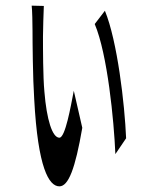

<svg xmlns="http://www.w3.org/2000/svg" viewBox="-20 -607 540 679"><path d="M135 -586 92 -587C94 -574 95 -521 95 -498C95 -459 96 -332 101 -256C114 -13 153 52 190 52C222 52 246 -10 271 -155L241 -286C230 -230 211 -120 190 -120C165 -120 145 -184 137 -283C132 -336 132 -437 132 -478C132 -496 134 -567 135 -586ZM315 -522C360 -416 383 -181 388 -62L426 -118C421 -239 395 -462 351 -569Z"/></svg>

Font: 寒蝉无机体 CompactMedium
Style: Regular
Weight: 500
Width: 3
Designer: ChillTanhei {Warren2060}; 
Source Han Sans {Ryoko NISHIZUKA 西塚涼子 (kana, bopomofo & ideographs); Paul D. Hunt (Latin, Gre
Foundry: ChillType&Adobe
Version: Version 1.000;Glyphs 3.1.1 (3135)